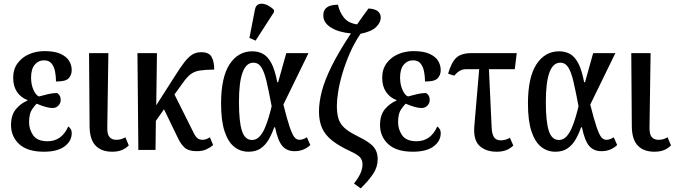

<svg xmlns="http://www.w3.org/2000/svg" viewBox="-20 -830 3737 1063"><path d="M223 10Q132 10 86.5 -32Q41 -74 41 -138Q41 -193 68 -225.5Q95 -258 132 -273V-276Q95 -290 74 -321.5Q53 -353 53 -399Q53 -447 77.5 -480Q102 -513 141 -530Q180 -547 226 -547Q283 -547 316 -531.5Q349 -516 363 -492.5Q377 -469 377 -442Q377 -414 359.5 -396Q342 -378 290 -379Q290 -409 284.5 -435.5Q279 -462 265 -479Q251 -496 224 -496Q193 -496 172.5 -472Q152 -448 152 -400Q152 -361 166 -331Q180 -301 196 -296Q222 -303 247 -309Q272 -315 296 -315Q302 -312 309 -302.5Q316 -293 316 -276Q316 -259 303.5 -245.5Q291 -232 270 -232Q239 -232 183 -256Q173 -247 157 -223.5Q141 -200 141 -153Q141 -113 164 -80.5Q187 -48 243 -48Q322 -48 358 -130Q365 -125 371 -116Q377 -107 377 -92Q377 -49 337.5 -19.5Q298 10 223 10Z M601 10Q542 10 509.5 -23.5Q477 -57 476 -129L473 -536H580L574 -126Q573 -86 586.5 -71Q600 -56 623 -56Q639 -56 650.5 -59.5Q662 -63 674 -70L693 -25Q676 -8 654 1Q632 10 601 10Z M746 0 741 -536H849L845 -247L953 -416Q980 -459 1001.5 -486.5Q1023 -514 1044 -527.5Q1065 -541 1094 -541Q1137 -541 1151.5 -515Q1166 -489 1166 -445Q1115 -444 1086 -439.5Q1057 -435 1036 -419.5Q1015 -404 990 -368L946 -307L1053 -93Q1064 -71 1075 -63.5Q1086 -56 1101 -56Q1122 -56 1142 -70L1160 -27Q1147 -15 1124.5 -4Q1102 7 1070 7Q1025 7 1003.5 -11.5Q982 -30 965 -66L888 -225L843 -161L841 0Z M1356 10Q1311 10 1277 -17Q1243 -44 1223.5 -102.5Q1204 -161 1204 -257Q1204 -402 1251 -474Q1298 -546 1377 -546Q1409 -546 1435.5 -532Q1462 -518 1482 -481Q1502 -444 1515 -375H1520L1565 -536H1688L1549 -251Q1570 -167 1584.5 -125Q1599 -83 1611 -69.5Q1623 -56 1637 -56Q1658 -56 1679 -70L1698 -27Q1681 -11 1659.5 -2Q1638 7 1611 7Q1568 7 1543 -22Q1518 -51 1503 -125H1498Q1486 -90 1468.5 -59Q1451 -28 1424 -9Q1397 10 1356 10ZM1375 -55Q1399 -55 1416.5 -73.5Q1434 -92 1446.5 -121.5Q1459 -151 1468.5 -183.5Q1478 -216 1484 -242Q1468 -327 1455.5 -380Q1443 -433 1426.5 -458Q1410 -483 1383 -483Q1303 -483 1303 -266Q1303 -156 1319.5 -105.5Q1336 -55 1375 -55ZM1395 -605 1361 -620 1391 -775Q1396 -802 1414.5 -807.5Q1433 -813 1455.5 -803.5Q1478 -794 1497 -775V-763Z M1977 213 1940 186Q1967 151 1977 126.5Q1987 102 1987 81Q1987 55 1972.5 40Q1958 25 1921 8Q1856 -22 1817.5 -53Q1779 -84 1762.5 -122.5Q1746 -161 1746 -213Q1746 -264 1762 -325.5Q1778 -387 1817 -465.5Q1856 -544 1923 -645Q1855 -651 1812.5 -677.5Q1770 -704 1770 -744Q1770 -769 1782 -782Q1794 -795 1813 -799.5Q1832 -804 1851 -804Q1860 -763 1884 -732.5Q1908 -702 1957 -695Q1986 -737 2020 -783Q2056 -781 2072 -767.5Q2088 -754 2088 -732Q2088 -706 2062.5 -680.5Q2037 -655 1976 -643Q1942 -593 1917.5 -537Q1893 -481 1876.5 -426Q1860 -371 1852.5 -323.5Q1845 -276 1845 -244Q1845 -203 1853.5 -174.5Q1862 -146 1885 -124Q1908 -102 1952 -80Q1997 -58 2023 -39.5Q2049 -21 2060 0.5Q2071 22 2071 52Q2071 95 2046 132.5Q2021 170 1977 213Z M2266 10Q2175 10 2129.5 -32Q2084 -74 2084 -138Q2084 -193 2111 -225.5Q2138 -258 2175 -273V-276Q2138 -290 2117 -321.5Q2096 -353 2096 -399Q2096 -447 2120.5 -480Q2145 -513 2184 -530Q2223 -547 2269 -547Q2326 -547 2359 -531.5Q2392 -516 2406 -492.5Q2420 -469 2420 -442Q2420 -414 2402.5 -396Q2385 -378 2333 -379Q2333 -409 2327.5 -435.5Q2322 -462 2308 -479Q2294 -496 2267 -496Q2236 -496 2215.5 -472Q2195 -448 2195 -400Q2195 -361 2209 -331Q2223 -301 2239 -296Q2265 -303 2290 -309Q2315 -315 2339 -315Q2345 -312 2352 -302.5Q2359 -293 2359 -276Q2359 -259 2346.5 -245.5Q2334 -232 2313 -232Q2282 -232 2226 -256Q2216 -247 2200 -223.5Q2184 -200 2184 -153Q2184 -113 2207 -80.5Q2230 -48 2286 -48Q2365 -48 2401 -130Q2408 -125 2414 -116Q2420 -107 2420 -92Q2420 -49 2380.5 -19.5Q2341 10 2266 10Z M2730 10Q2670 10 2635 -22.5Q2600 -55 2606 -131L2633 -447H2561Q2543 -447 2527.5 -439Q2512 -431 2495 -411L2461 -422Q2479 -485 2506.5 -510.5Q2534 -536 2592 -536H2841L2830 -447H2687L2702 -124Q2704 -85 2716 -69Q2728 -53 2752 -53Q2779 -53 2803 -67L2822 -24Q2804 -7 2782 1.5Q2760 10 2730 10Z M3055 10Q3010 10 2976 -17Q2942 -44 2922.5 -102.5Q2903 -161 2903 -257Q2903 -402 2950 -474Q2997 -546 3076 -546Q3108 -546 3134.5 -532Q3161 -518 3181 -481Q3201 -444 3214 -375H3219L3264 -536H3387L3248 -251Q3269 -167 3283.5 -125Q3298 -83 3310 -69.5Q3322 -56 3336 -56Q3357 -56 3378 -70L3397 -27Q3380 -11 3358.5 -2Q3337 7 3310 7Q3267 7 3242 -22Q3217 -51 3202 -125H3197Q3185 -90 3167.5 -59Q3150 -28 3123 -9Q3096 10 3055 10ZM3074 -55Q3098 -55 3115.5 -73.5Q3133 -92 3145.5 -121.5Q3158 -151 3167.5 -183.5Q3177 -216 3183 -242Q3167 -327 3154.5 -380Q3142 -433 3125.5 -458Q3109 -483 3082 -483Q3002 -483 3002 -266Q3002 -156 3018.5 -105.5Q3035 -55 3074 -55Z M3603 10Q3544 10 3511.5 -23.5Q3479 -57 3478 -129L3475 -536H3582L3576 -126Q3575 -86 3588.5 -71Q3602 -56 3625 -56Q3641 -56 3652.5 -59.5Q3664 -63 3676 -70L3695 -25Q3678 -8 3656 1Q3634 10 3603 10Z"/></svg>

Font: Noto Serif ExtraCondensed Medium
Style: Regular
Weight: 500
Width: 2
Designer: Monotype Design Team
Foundry: Monotype Imaging Inc.
Version: Version 2.015